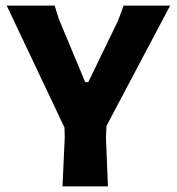

<svg xmlns="http://www.w3.org/2000/svg" viewBox="-20 -665 630 685"><path d="M587 -645 360 -216 358 -175 365 0H203L211 -175L210 -210L4 -645H175L190 -597L284 -372H295L401 -591L421 -645Z"/></svg>

Font: Alegreya Sans SC ExtraBold
Style: Regular
Weight: 800
Designer: Juan Pablo del Peral
Foundry: Huerta Tipografica
Version: Version 2.007